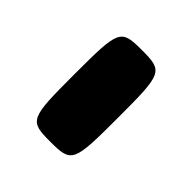

<svg xmlns="http://www.w3.org/2000/svg" viewBox="-18 -528 477 477"><g transform="rotate(-45 221.0 -289.5)"><path d="M60 -290C60 -215 65 -213 221 -213C377 -213 382 -215 382 -290C382 -364 377 -366 221 -366C65 -366 60 -364 60 -290Z"/></g></svg>

Font: Hussar Print
Style: Bold
Weight: 700
Foundry: Cannot Into Space Fonts
Version: Version 2.00